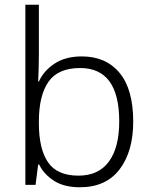

<svg xmlns="http://www.w3.org/2000/svg" viewBox="-20 -846 639 810"><path d="M144 -616Q144 -587 143 -554.5Q142 -522 141 -502H144Q164 -547 210 -577.5Q256 -608 325 -608Q427 -608 484.5 -538.5Q542 -469 542 -333Q542 -207 484.5 -131.5Q427 -56 317 -56Q250 -56 207.5 -83.5Q165 -111 145 -152H141L130 -66H87V-826H144ZM318 -559Q225 -559 184.5 -501Q144 -443 144 -333V-326Q144 -218 182.5 -161.5Q221 -105 311 -105Q396 -105 439.5 -164.5Q483 -224 483 -334Q483 -559 318 -559Z"/></svg>

Font: Noto Sans Malayalam UI Light
Style: Regular
Weight: 300
Designer: Jelle Bosma - Monotype Design Team
Foundry: Monotype Imaging Inc.
Version: Version 2.104; ttfautohint (v1.8.4.7-5d5b)